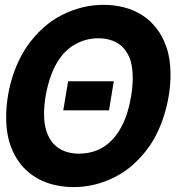

<svg xmlns="http://www.w3.org/2000/svg" viewBox="-20 -757 800 787"><path d="M281.2 9.9Q222.7 9.9 172.2 -8.2Q121.8 -26.3 84.7 -62.1Q47.6 -98 26.5 -151.5Q5.3 -204.9 5.3 -275.9Q5.3 -350.9 26.6 -427.2Q48.7 -503.9 89.8 -565.7Q150.6 -653.1 233 -695Q315.7 -737.2 404.8 -737.2Q449.2 -737.2 489.2 -726.7Q529.1 -716.3 562.3 -695.1Q595.5 -674 620.7 -641.7Q646 -609.4 661.6 -565.7Q679 -515.6 679 -451.7Q679 -377.1 657.3 -300.4Q636 -222.7 594.5 -160.5Q533.7 -73.5 451.7 -31.6Q370 9.9 281.2 9.9ZM304 -127.1Q342 -127.1 376.2 -140.4Q410.5 -153.8 438.4 -182.4Q466.3 -210.9 486.7 -255.5Q507.1 -300.1 517.4 -362.9Q521 -383.9 522.5 -402.5Q524.1 -421.2 524.1 -438.2Q524.1 -490.8 509.1 -524.5Q494 -558.2 468.8 -575.6Q433.6 -600.1 382.8 -600.1Q332 -600.1 288 -575.3Q243.3 -550.8 212.5 -498.2Q181.8 -445.7 166.9 -362.9Q160.5 -322.8 160.5 -289.8Q160.5 -247.9 171 -217.3Q181.5 -186.8 200.3 -166.7Q219.1 -146.7 245.6 -136.9Q272 -127.1 304 -127.1ZM426.8 -304.7H239.3L259.2 -424H446.4Z"/></svg>

Font: Linik Sans
Style: Bold Italic
Weight: 700
Italic angle: 9°
Designer: Fonts by Rasmus Andersson / Changes by Cristiano Sobral with parts from Marc Monis
Foundry: rsms
Version: Version 3.020; ttfautohint (v1.6)